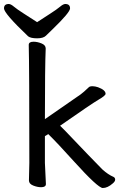

<svg xmlns="http://www.w3.org/2000/svg" viewBox="-31 -922 597 962"><path d="M175 16Q156 16 135 7.5Q114 -1 114 -18L116 -106Q116 -590 113 -697Q113 -713 137 -713Q156 -713 177 -704.5Q198 -696 198 -679Q194 -590 194 -325L373 -449Q388 -460 412 -483Q417 -490 432 -490Q445 -490 460 -485Q498 -471 498 -452Q498 -443 463.5 -423Q429 -403 270 -292Q294 -269 332.5 -228Q371 -187 411 -146Q451 -105 482 -73Q511 -47 537 -36Q546 -32 546 -22Q546 -13 534 -3Q508 20 484 20Q460 20 338 -115Q257 -205 211 -250L194 -240V-106L199 0Q199 16 175 16ZM155 -730Q123 -730 110 -740Q-11 -855 -11 -880Q-11 -902 13 -902Q23 -902 39 -888.5Q55 -875 89 -853.5Q123 -832 155 -811Q187 -832 220.5 -853.5Q254 -875 270 -888.5Q286 -902 296 -902Q320 -902 320 -880Q320 -860 232 -775Q212 -756 199 -743Q186 -730 155 -730Z"/></svg>

Font: LXGW WenKai TC
Style: Bold
Weight: 700
Designer: LXGW / Fontworks Inc.
Foundry: LXGW / Fontworks Inc.
Version: Version 1.330;April 28, 2024